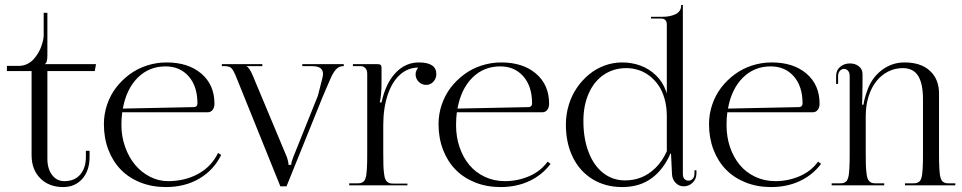

<svg xmlns="http://www.w3.org/2000/svg" viewBox="-20 -751 3897 778"><path d="M172 -463V-108Q172 -67 191 -42Q210 -17 241 -17Q282 -17 305 -43.6Q328 -70.2 328 -115V-140H343V-115Q343 -60 313.6 -26.5Q284.2 7 236 7Q178.5 7 143.2 -28.5Q108 -64 108 -122V-463H8V-484H56Q74 -484 89.8 -491.5Q105.5 -499 116.1 -510.9Q126.8 -522.8 135 -536.6Q143.2 -550.5 147.9 -564.6Q152.5 -578.8 154.8 -589.2Q157 -599.8 157 -606V-699H172V-527Q172 -496.2 162 -492V-491H369L364 -463Z M401 -248Q401 -288.8 413.9 -326.9Q426.8 -365 450.2 -395.8Q473.8 -426.5 505 -449.6Q536.2 -472.8 575 -485.4Q613.8 -498 655 -498Q743 -498 796 -452.6Q849 -407.2 849 -331Q849 -315.2 841.4 -305.6Q833.8 -296 821 -296H475.2Q472 -272.2 472 -244Q472 -197.8 487 -155.8Q502 -113.8 527.2 -83.4Q552.5 -53 587.5 -35Q622.5 -17 661 -17Q729.2 -17 783.1 -46.5Q837 -76 863.5 -131.2L876.2 -123Q846.2 -61.8 787.8 -27.4Q729.2 7 652 7Q596 7 549.1 -11.6Q502.2 -30.2 469.8 -63.5Q437.2 -96.8 419.1 -144.1Q401 -191.5 401 -248ZM477.8 -311 766 -317Q772.2 -317 776.1 -320.9Q780 -324.8 780 -332Q780 -401.2 744.6 -441.6Q709.2 -482 651 -482Q584 -482 538 -436.1Q492 -390.2 477.8 -311Z M1116 4 940 -432Q927.8 -463.2 919.2 -473.1Q910.8 -483 891 -483H879V-491H1043V-483H979V-482Q990.5 -477.8 1005 -443L1143 -113Q1149 -95 1149 -83H1160Q1160 -93.8 1169 -116L1268 -362.8L1286 -433Q1288.8 -443.5 1288.8 -451.8Q1288.8 -466.8 1278.4 -474.9Q1268 -483 1244 -483H1205V-491H1373V-483H1370Q1353.8 -483 1341.8 -470.1Q1329.8 -457.2 1319 -432L1287 -357.5L1141 4Z M1395 0V-8H1424Q1432 -8 1437.4 -8.6Q1442.8 -9.2 1447.8 -11.9Q1452.8 -14.5 1455.6 -17.8Q1458.5 -21 1461 -28.5Q1463.5 -36 1464.6 -44.2Q1465.8 -52.5 1466.6 -66.9Q1467.5 -81.2 1467.8 -96.5Q1468 -111.8 1468 -135V-453Q1468 -466.5 1460.6 -474.8Q1453.2 -483 1441 -483H1410V-491H1511Q1519.2 -491 1522.6 -487.6Q1526 -484.2 1526 -476V-414Q1526 -392.5 1524 -369.6Q1522 -346.8 1519 -338V-336H1526Q1542.5 -412.8 1582.6 -455.4Q1622.8 -498 1677 -498Q1748 -498 1748 -451Q1748 -432.8 1736 -419.9Q1724 -407 1707 -407Q1689.2 -407 1676.6 -419.6Q1664 -432.2 1664 -450Q1664 -456.2 1666.9 -464Q1669.8 -471.8 1674 -476V-477Q1632.5 -477 1600.4 -447.9Q1568.2 -418.8 1550.6 -365.5Q1533 -312.2 1533 -243V-134Q1533 -103.2 1533.5 -84.5Q1534 -65.8 1535.9 -50.1Q1537.8 -34.5 1540.4 -27.1Q1543 -19.8 1548.6 -14.6Q1554.2 -9.5 1560.8 -8.2Q1567.2 -7 1578 -7H1631V0Z M1757 -248Q1757 -288.8 1769.9 -326.9Q1782.8 -365 1806.2 -395.8Q1829.8 -426.5 1861 -449.6Q1892.2 -472.8 1931 -485.4Q1969.8 -498 2011 -498Q2099 -498 2152 -452.6Q2205 -407.2 2205 -331Q2205 -315.2 2197.4 -305.6Q2189.8 -296 2177 -296H1831.2Q1828 -272.2 1828 -244Q1828 -196.2 1842.2 -154.5Q1856.5 -112.8 1881.9 -82.4Q1907.2 -52 1944.6 -34.5Q1982 -17 2026 -17Q2076.8 -17 2123.2 -36.6Q2169.8 -56.2 2199 -96L2211 -87Q2177.5 -42.2 2125.4 -17.6Q2073.2 7 2008 7Q1952.5 7 1905.6 -11.6Q1858.8 -30.2 1826.1 -63.5Q1793.5 -96.8 1775.2 -144.2Q1757 -191.8 1757 -248ZM1833.8 -311 2122 -317Q2128.2 -317 2132.1 -320.9Q2136 -324.8 2136 -332Q2136 -401.2 2100.6 -441.6Q2065.2 -482 2007 -482Q1940 -482 1894 -436.1Q1848 -390.2 1833.8 -311Z M2344 -261Q2344 -189.5 2364.9 -134.9Q2385.8 -80.2 2424.1 -50.1Q2462.5 -20 2513 -20Q2547.8 -20 2578.5 -32.1Q2609.2 -44.2 2636.6 -71.1Q2664 -98 2682 -138V-280Q2682 -318.2 2672.9 -350.5Q2663.8 -382.8 2648.1 -405.4Q2632.5 -428 2611.5 -443.9Q2590.5 -459.8 2566.9 -467.4Q2543.2 -475 2518 -475Q2466.5 -475 2427 -448.4Q2387.5 -421.8 2365.8 -373Q2344 -324.2 2344 -261ZM2273 -246Q2273 -287 2284.6 -325.5Q2296.2 -364 2317.4 -394.9Q2338.5 -425.8 2366.6 -449.1Q2394.8 -472.5 2429.4 -485.2Q2464 -498 2501 -498Q2540.2 -498 2575.2 -485.2Q2610.2 -472.5 2638.1 -445.6Q2666 -418.8 2679 -381L2682 -371.8V-651Q2682 -676 2658 -676H2618V-683H2666Q2679.5 -683 2692 -685.4Q2704.5 -687.8 2715.6 -692.6Q2726.8 -697.5 2733.4 -706.6Q2740 -715.8 2740 -728V-731H2747V-47Q2747 -32.2 2753.5 -25.6Q2760 -19 2770 -19Q2780.2 -19 2787.1 -26.6Q2794 -34.2 2794 -48V-61H2802V-48Q2802 -26.2 2786.9 -11.1Q2771.8 4 2750 4Q2731.2 4 2717.6 -10.2Q2704 -24.5 2703 -45L2699 -129H2696.8Q2668.8 -64 2620.1 -28.5Q2571.5 7 2501 7Q2433.8 7 2381.9 -24.4Q2330 -55.8 2301.5 -113.2Q2273 -170.8 2273 -246Z M2853 -248Q2853 -288.8 2865.9 -326.9Q2878.8 -365 2902.2 -395.8Q2925.8 -426.5 2957 -449.6Q2988.2 -472.8 3027 -485.4Q3065.8 -498 3107 -498Q3195 -498 3248 -452.6Q3301 -407.2 3301 -331Q3301 -315.2 3293.4 -305.6Q3285.8 -296 3273 -296H2927.2Q2924 -272.2 2924 -244Q2924 -196.2 2938.2 -154.5Q2952.5 -112.8 2977.9 -82.4Q3003.2 -52 3040.6 -34.5Q3078 -17 3122 -17Q3172.8 -17 3219.2 -36.6Q3265.8 -56.2 3295 -96L3307 -87Q3273.5 -42.2 3221.4 -17.6Q3169.2 7 3104 7Q3048.5 7 3001.6 -11.6Q2954.8 -30.2 2922.1 -63.5Q2889.5 -96.8 2871.2 -144.2Q2853 -191.8 2853 -248ZM2929.8 -311 3218 -317Q3224.2 -317 3228.1 -320.9Q3232 -324.8 3232 -332Q3232 -401.2 3196.6 -441.6Q3161.2 -482 3103 -482Q3036 -482 2990 -436.1Q2944 -390.2 2929.8 -311Z M3350 0V-8H3379Q3387 -8 3392.4 -8.6Q3397.8 -9.2 3402.8 -11.9Q3407.8 -14.5 3410.6 -17.8Q3413.5 -21 3416 -28.5Q3418.5 -36 3419.6 -44.2Q3420.8 -52.5 3421.6 -66.9Q3422.5 -81.2 3422.8 -96.5Q3423 -111.8 3423 -135V-442Q3423 -456.8 3416.4 -464.2Q3409.8 -471.8 3400 -471.8Q3390 -471.8 3383 -463.6Q3376 -455.5 3376 -442V-411H3368V-442Q3368 -466.5 3384.4 -480.2Q3400.8 -494 3424 -494Q3445 -494 3460 -482.5Q3475 -471 3475 -450V-414Q3475 -400.5 3474.4 -366.4Q3473.8 -332.2 3473 -327H3479Q3482.2 -350.5 3493 -381Q3511 -434.5 3552.2 -466.2Q3593.5 -498 3645 -498Q3711.5 -498 3748.2 -464Q3785 -430 3785 -372V-135Q3785 -111.8 3785.2 -96.5Q3785.5 -81.2 3786.4 -66.9Q3787.2 -52.5 3788.4 -44.2Q3789.5 -36 3792 -28.5Q3794.5 -21 3797.4 -17.8Q3800.2 -14.5 3805.2 -11.9Q3810.2 -9.2 3815.6 -8.6Q3821 -8 3829 -8H3851V0H3647V-8H3676Q3684 -8 3689.4 -8.6Q3694.8 -9.2 3699.8 -11.9Q3704.8 -14.5 3707.6 -17.8Q3710.5 -21 3713 -28.5Q3715.5 -36 3716.6 -44.2Q3717.8 -52.5 3718.6 -66.9Q3719.5 -81.2 3719.8 -96.5Q3720 -111.8 3720 -135V-349Q3720 -412 3700.4 -443.5Q3680.8 -475 3638 -475Q3606.2 -475 3578.8 -461Q3551.2 -447 3531.1 -421.9Q3511 -396.8 3499.5 -360.1Q3488 -323.5 3488 -280V-135Q3488 -104.2 3488.5 -85.5Q3489 -66.8 3490.9 -51.1Q3492.8 -35.5 3495.4 -28.1Q3498 -20.8 3503.6 -15.6Q3509.2 -10.5 3515.8 -9.2Q3522.2 -8 3533 -8H3563V0Z"/></svg>

Font: FogtwoNo5
Style: Regular
Weight: 400
Designer: gluk (gluksza@wp.pl)
Foundry: gluk (gluksza@wp.pl)
Version: Version 0.87